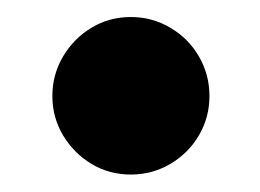

<svg xmlns="http://www.w3.org/2000/svg" viewBox="-20 -540 298 220"><path d="M130 -340Q105 -340 84.8 -352.2Q64.5 -364.5 52.2 -385Q40 -405.5 40 -430Q40 -454.5 52.2 -475.2Q64.5 -496 84.8 -508.2Q105 -520.5 130 -520.5Q154.5 -520.5 175.2 -508.2Q196 -496 208 -475.2Q220 -454.5 220 -430Q220 -405.5 208 -385Q196 -364.5 175.2 -352.2Q154.5 -340 130 -340Z"/></svg>

Font: Bodoni Moda 72pt
Style: Bold
Weight: 700
Designer: Owen Earl
Foundry: indestructible type
Version: Version 2.004